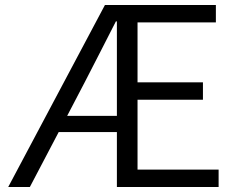

<svg xmlns="http://www.w3.org/2000/svg" viewBox="-20 -752 952 772"><path d="M13 0H100L216 -221H450V0H859V-70H533V-351H796V-421H533V-662H848V-732H402ZM250 -286 321 -422C363 -503 405 -586 446 -666H450V-286Z"/></svg>

Font: ChiuKong Gothic MN Normal
Style: Regular
Weight: 350
Designer: Ryoko NISHIZUKA 西塚涼子 (kana, bopomofo & ideographs); Paul D. Hunt (Latin, Greek & Cyrillic); Sandoll Communications 산돌커뮤니
Foundry: Adobe
Version: Version 1.300